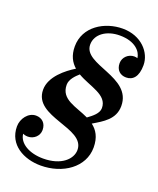

<svg xmlns="http://www.w3.org/2000/svg" viewBox="-142 -847 777 943"><g transform="rotate(20 246.0 -375.0)"><path d="M400 -162C400 -216 379.5 -248 351 -269.5C401 -299.5 458 -330 458 -400C458 -553.5 211 -526 211 -632C211 -686.5 264.5 -723.5 333 -723.5C415 -723.5 448.5 -681 452 -648C448 -649.5 442.5 -651 435 -651C405.5 -651 378 -627.5 378 -595.5C378 -559.5 401 -540 431.5 -540C466.5 -540 492 -565 492 -626C492 -692 433 -760 335.5 -760C241 -760 143 -701.5 143 -597.5C143 -550 160.5 -519 186 -496.5C141 -469 69.5 -414 69.5 -344.5C69.5 -201.5 329.5 -239.5 329.5 -123.5C329.5 -76.5 280.5 -26.5 185 -26.5C112.5 -26.5 56.5 -58.5 51.5 -107.5C55.5 -105.5 64.5 -102 78 -102C107.5 -102 135 -125 135 -157C135 -193 111.5 -213 81 -213C41 -213 10.5 -172 10.5 -131C10.5 -35.5 97 10 185 10C300 10 400 -58 400 -162ZM170 -407C170 -436 196 -461 213.5 -476.5C281 -437 372 -428.5 372 -358C372 -330 343.5 -308 318 -289.5C252 -321.5 170 -329 170 -407Z"/></g></svg>

Font: Bodoni* 06pt
Style: Italic
Weight: 400
Italic angle: -13°
Version: Version 2.3